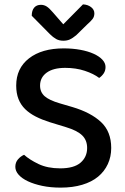

<svg xmlns="http://www.w3.org/2000/svg" viewBox="-20 -843 571 877"><path d="M378 -167Q378 -203 355 -225Q332 -247 282 -262L207 -285Q172 -296 143.5 -310.5Q115 -325 95 -344.5Q75 -364 64.5 -390.5Q54 -417 54 -452Q54 -531 112.5 -576.5Q171 -622 271 -622Q312 -622 347 -615.5Q382 -609 407.5 -597.5Q433 -586 447.5 -570.5Q462 -555 462 -537Q462 -520 453.5 -507.5Q445 -495 433 -487Q408 -506 367.5 -519.5Q327 -533 278 -533Q223 -533 193 -511Q163 -489 163 -452Q163 -422 184 -403.5Q205 -385 253 -371L311 -354Q395 -329 441.5 -285.5Q488 -242 488 -167Q488 -127 472.5 -93.5Q457 -60 428 -36Q399 -12 355.5 1Q312 14 257 14Q211 14 173 6Q135 -2 107.5 -15Q80 -28 65 -45Q50 -62 50 -81Q50 -101 62 -115Q74 -129 90 -136Q114 -114 155.5 -94Q197 -74 255 -74Q318 -74 348 -100Q378 -126 378 -167ZM359 -823Q381 -822 396 -810.5Q411 -799 411 -782Q411 -767 403 -756.5Q395 -746 379 -732L328 -682Q311 -668 298.5 -662.5Q286 -657 269 -657Q250 -657 236 -665Q222 -673 208 -687L125 -771Q125 -795 136 -808Q147 -821 167 -821Q181 -821 193 -813.5Q205 -806 222 -786L269 -732Z"/></svg>

Font: Baloo 2 Latin Medium
Style: Regular
Weight: 500
Designer: Sarang Kulkarni and Ek Type
Foundry: Ek Type
Version: Version 1.001